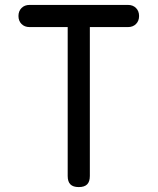

<svg xmlns="http://www.w3.org/2000/svg" viewBox="-20 -750 640 780"><path d="M255 -640H100Q80 -640 67.5 -652.5Q55 -665 55 -685Q55 -705 67.5 -717.5Q80 -730 100 -730H500Q520 -730 532.5 -717.5Q545 -705 545 -685Q545 -665 532.5 -652.5Q520 -640 500 -640H345V-35Q345 -12 334 -1Q323 10 300 10Q277 10 266 -1Q255 -12 255 -35Z"/></svg>

Font: Maple Mono Normal
Style: Regular
Weight: 400
Monospace: yes
Designer: subframe7536
Version: Version 7.000